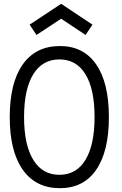

<svg xmlns="http://www.w3.org/2000/svg" viewBox="-20 -968 640 1005"><path d="M31 -355Q31 -534 98.5 -630Q166 -726 291 -727Q416 -728 483 -631.5Q550 -535 550 -355Q550 -175 483 -78.5Q416 18 291 17Q166 16 98.5 -80.5Q31 -177 31 -355ZM475 -355Q475 -501 427.5 -579Q380 -657 291 -657Q202 -657 154 -579Q106 -501 106 -355Q106 -210 154 -131.5Q202 -53 291 -53Q380 -53 427.5 -131.5Q475 -210 475 -355ZM171 -785 135 -839 300 -948 464 -839 428 -785 300 -870Z"/></svg>

Font: Orbit
Style: Regular
Weight: 400
Designer: Sooun Cho
Foundry: JAMO
Version: Version 1.000; ttfautohint (v1.8.4.7-5d5b);gftools[0.9.29]